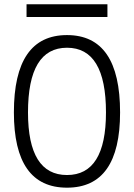

<svg xmlns="http://www.w3.org/2000/svg" viewBox="-20 -867 626 897"><path d="M293 9.8Q44.9 9.8 44.9 -341.8Q44.9 -703.1 293 -703.1Q541 -703.1 541 -341.8Q541 9.8 293 9.8ZM293 -49.3Q475.1 -49.3 475.1 -341.8Q475.1 -644 293 -644Q110.8 -644 110.8 -341.8Q110.8 -49.3 293 -49.3ZM104 -787.6V-847.2H481.9V-787.6Z"/></svg>

Font: CaskaydiaMono NF Light
Style: Regular
Weight: 300
Designer: Aaron Bell
Foundry: Saja Typeworks
Version: Version 2111.001; ttfautohint (v1.8.4);Nerd Fonts 3.1.1